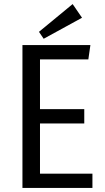

<svg xmlns="http://www.w3.org/2000/svg" viewBox="-20 -921 513 941"><path d="M90 0V-700H423L413 -630H176V-386H393V-316H176V-70H433V0ZM194 -731 171 -765 336 -901 382 -834Z"/></svg>

Font: Strait
Style: Regular
Weight: 400
Width: 3
Designer: Eduardo Rodriguez Tunni
Foundry: Eduardo Rodriguez Tunni
Version: Version 1.001